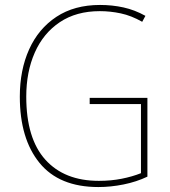

<svg xmlns="http://www.w3.org/2000/svg" viewBox="-20 -838 687 775"><path d="M342 -443H575V-125Q531 -104 479 -93.5Q427 -83 377 -83Q219 -83 139.5 -180.5Q60 -278 60 -448Q60 -555 97.5 -638.5Q135 -722 207.5 -770Q280 -818 384 -818Q433 -818 478.5 -808Q524 -798 567 -774L554 -750Q510 -775 467.5 -784Q425 -793 383 -793Q288 -793 221.5 -748.5Q155 -704 120.5 -626Q86 -548 86 -448Q86 -279 163 -193.5Q240 -108 379 -108Q428 -108 471 -116.5Q514 -125 549 -139V-418H342Z"/></svg>

Font: Noto Sans Telugu UI SemiCondensed Thin
Style: Regular
Weight: 100
Width: 4
Designer: Jelle Bosma - Monotype Design Team
Foundry: Monotype Imaging Inc.
Version: Version 2.005; ttfautohint (v1.8.4.7-5d5b)